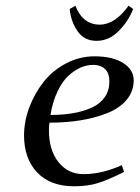

<svg xmlns="http://www.w3.org/2000/svg" viewBox="-20 -651 493 678"><path d="M64.9 -172.9Q64.9 -222.2 83.5 -271.7Q102.1 -321.3 133.8 -361.6Q165.5 -401.9 213.1 -427Q260.7 -452.1 314 -452.1Q377.9 -452.1 415 -428.5Q452.1 -404.8 452.1 -367.2Q452.1 -328.1 427 -298.3Q401.9 -268.6 358.6 -251.5Q315.4 -234.4 264.2 -226.1Q212.9 -217.8 154.8 -217.8Q152.8 -205.6 152.8 -191.9Q152.8 -120.1 186.8 -78.1Q220.7 -36.1 274.9 -36.1Q340.3 -36.1 410.2 -67.9L418 -43.9Q361.8 -15.6 325.4 -4.4Q289.1 6.8 241.2 6.8Q158.2 6.8 111.6 -41.7Q64.9 -90.3 64.9 -172.9ZM158.2 -245.1Q203.6 -245.1 240.2 -251.7Q276.9 -258.3 305.7 -271.7Q334.5 -285.2 350.3 -308.6Q366.2 -332 366.2 -363.8Q366.2 -393.1 350.6 -407.5Q335 -421.9 309.1 -421.9Q286.6 -421.9 264.6 -412.4Q242.7 -402.8 221.2 -383.1Q199.7 -363.3 182.9 -327.6Q166 -292 158.2 -245.1ZM226.1 -619.1 246.1 -630.9Q272.5 -564 332 -564Q386.2 -564 434.1 -630.9L450.2 -619.1Q432.6 -574.7 398.4 -540.8Q364.3 -506.8 320.8 -506.8Q277.8 -506.8 254.2 -540.5Q230.5 -574.2 226.1 -619.1Z"/></svg>

Font: Dehuti Alt
Style: Bold-Italic
Weight: 700
Version: Version 1.2